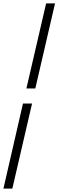

<svg xmlns="http://www.w3.org/2000/svg" viewBox="-81 -825 341 1120"><path d="M73 -309 188 -805H240L125 -309ZM-61 275 53 -221H106L-9 275Z"/></svg>

Font: Platypi Light SemiBold
Style: Italic
Weight: 600
Italic angle: -13°
Version: Version 1.200